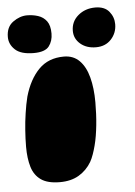

<svg xmlns="http://www.w3.org/2000/svg" viewBox="-52 -623 480 684"><g transform="rotate(-5 187.5 -281.5)"><path d="M135.1 22.5Q91.4 22.5 67.6 5.8Q43.8 -10.9 34.7 -41.4Q25.6 -71.9 25.6 -113.1Q25.6 -127.4 26.2 -142.3Q26.9 -157.2 27.9 -172.4Q28.9 -187.6 30.6 -202.8Q32.4 -218 34.6 -233.1Q36.8 -248.2 39.6 -263.1Q42.4 -277.9 45.9 -291.6Q63.4 -352.2 97.8 -387.1Q132.1 -422 187.5 -422Q221.5 -422 243.2 -400.1Q264.9 -378.2 275.1 -339.6Q285.4 -301 285.4 -250Q285.4 -228.9 284.4 -208.2Q283.4 -187.5 281.4 -168.2Q279.4 -148.9 276.4 -130.7Q273.4 -112.5 269.1 -96.3Q264.9 -80.1 259.8 -65.8Q254.8 -51.4 248.2 -39.6Q230.9 -10.6 203 5.9Q175.1 22.5 135.1 22.5ZM82.4 -443.8Q36.5 -443.8 15.8 -463.1Q-5 -482.4 -5 -508.8Q-5 -544.6 19.4 -562.2Q43.9 -579.8 69.6 -579.8Q90.5 -579.8 109.2 -573.7Q128 -567.6 139.6 -552.1Q151.1 -536.5 151.1 -507.8Q151.1 -480.8 136.8 -462.2Q122.4 -443.8 82.4 -443.8ZM304.9 -445Q271 -445 249.2 -463.7Q227.5 -482.4 227.5 -510.2Q227.5 -543.5 252.6 -564.9Q277.8 -586.4 314.2 -586.4Q347.5 -586.4 363.8 -566.4Q380 -546.5 380 -521.1Q380 -489.8 359.4 -467.4Q338.9 -445 304.9 -445Z"/></g></svg>

Font: Gluten Thin
Style: Regular
Weight: 100
Designer: Tyler Finck
Foundry: Etcetera Type Company
Version: Version 1.300